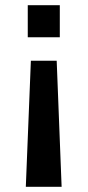

<svg xmlns="http://www.w3.org/2000/svg" viewBox="-20 -520 340 740"><path d="M210.5 -376.5H87V-500H210.5ZM198.5 -286 217.5 200H79.5L99 -286Z"/></svg>

Font: Trispace Condensed Medium
Style: Regular
Weight: 500
Width: 3
Designer: Tyler Finck
Foundry: Etcetera Type Company
Version: Version 1.210; ttfautohint (v1.8.3)